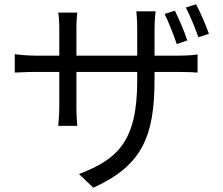

<svg xmlns="http://www.w3.org/2000/svg" viewBox="-20 -813 1040 897"><path d="M855 -624C842 -665 815 -727 797 -763L749 -748C768 -710 791 -650 806 -607ZM702 -553V-678C702 -717 706 -750 707 -760H617C618 -750 621 -717 621 -678V-553H337V-682C337 -716 340 -745 341 -754H252C254 -745 257 -714 257 -681V-553H149C107 -553 58 -558 49 -560V-474C60 -474 105 -477 149 -477H257V-315C257 -277 253 -234 252 -225H341C340 -234 337 -278 337 -315V-477H621V-435C621 -155 531 -69 349 0L416 64C644 -39 702 -176 702 -442V-477H812C856 -477 892 -475 903 -474V-559C889 -556 856 -553 811 -553ZM848 -778C868 -741 891 -683 907 -639L956 -655C942 -696 915 -757 896 -793Z"/></svg>

Font: Noto Sans CJK TC Regular
Style: Regular
Weight: 400
Designer: Ryoko NISHIZUKA (kana & ideographs); Paul D. Hunt (Latin, Greek & Cyrillic); Wenlong ZHANG (bopomofo); Sandoll Communica
Foundry: Adobe Systems Incorporated
Version: Version 1.001;PS 1.001;hotconv 1.0.78;makeotf.lib2.5.61930